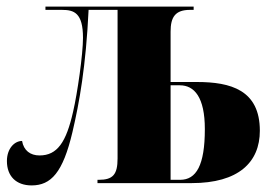

<svg xmlns="http://www.w3.org/2000/svg" viewBox="-20 -556 809 583"><path d="M76 7C135 7 171 -32 200 -155C221 -244 241 -356 249 -526H337V-75C337 -26 323 -10 280 -10H276V0H562C704 0 769 -63 769 -159C769 -283 680 -307 578 -307H498V-460C498 -504 512 -526 557 -526H568V-536H118V-526H168C205 -526 232 -517 232 -441C232 -391 215 -273 202 -217C181 -124 154 -84 100 -84C72 -84 52 -99 47 -128C24 -128 1 -105 1 -67C1 -21 29 7 76 7ZM527 -10H498V-297H526C570 -297 602 -261 602 -164C602 -54 576 -10 527 -10Z"/></svg>

Font: Noto Serif Display ExtraCondensed Black
Style: Regular
Weight: 900
Width: 2
Designer: Monotype Design Team
Foundry: Monotype Imaging Inc.
Version: Version 2.009